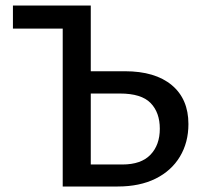

<svg xmlns="http://www.w3.org/2000/svg" viewBox="-20 -678 749 698"><path d="M208 0V-658H310V-80H425Q493 -80 527 -115.5Q561 -151 561 -210Q561 -269 527.5 -303.5Q494 -338 416 -338H274V-419H434Q544 -419 604.5 -368.5Q665 -318 665 -227Q665 -160 634 -108.5Q603 -57 545.5 -28.5Q488 0 408 0ZM27 -574V-658H253V-574Z"/></svg>

Font: Ysabeau SC SemiBold
Style: Regular
Weight: 600
Designer: Christian Thalmann (Catharsis Fonts)
Version: Version 2.001;gftools[0.9.30]; featfreeze: smcp